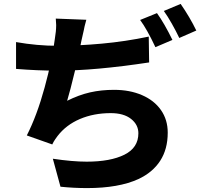

<svg xmlns="http://www.w3.org/2000/svg" viewBox="-20 -891 1040 981"><path d="M408 -736 396 -683 385 -629Q376 -583 372 -567L364 -533Q338 -425 323 -376Q383 -406 440 -419Q497 -432 563 -432Q643 -432 705.5 -405Q768 -378 802.5 -328.5Q837 -279 837 -213Q837 -129 798.5 -69.5Q760 -10 687 24Q586 70 425 70Q356 70 289 63L250 -80Q350 -65 423 -65Q544 -65 615.5 -100.5Q687 -136 687 -210Q687 -254 649.5 -283.5Q612 -313 546 -313Q459 -313 388.5 -283Q318 -253 274 -196Q271 -192 262.5 -180Q254 -168 247 -153L117 -199Q169 -301 208 -444Q247 -587 260 -691Q267 -732 267 -763Q267 -774 265 -796L421 -790Q410 -750 408 -736ZM274 -657Q379 -657 500 -668Q621 -679 740 -704L742 -572Q465 -530 275 -530Q172 -530 62 -539V-676Q170 -657 274 -657ZM861 -687 774 -650Q732 -740 696 -789L782 -824Q820 -771 861 -687ZM983 -735 896 -697Q880 -731 858 -770Q836 -809 817 -835L903 -871Q950 -803 983 -735Z"/></svg>

Font: Merged Yaku Han JP ExtraBold
Style: Regular
Weight: 800
Designer: Ryoko NISHIZUKA 西塚涼子 (kana, bopomofo & ideographs); Paul D. Hunt (Latin, Greek & Cyrillic); Sandoll Communications 산돌커뮤니
Foundry: Adobe
Version: Version 2.004